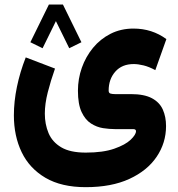

<svg xmlns="http://www.w3.org/2000/svg" viewBox="-20 -563 770 830"><path d="M332 -380.4 279.3 -354.5 221.7 -471.7 164.1 -354.5 111.3 -380.4 191.4 -543.5H252ZM350.6 246.1Q245.6 246.1 176.5 205.6Q107.4 165 73.7 95Q40 24.9 40 -64.5Q40 -124 53.2 -187.7Q66.4 -251.5 91.3 -314.9L217.8 -266.6Q199.2 -213.9 186.5 -164.1Q173.8 -114.3 173.8 -71.8Q173.8 -25.9 189.9 12.5Q206.1 50.8 244.6 73.7Q283.2 96.7 350.6 96.7Q425.8 96.7 473.9 79.8Q522 63 544.9 41Q567.9 19 567.9 3.9Q567.9 -4.9 555.2 -4.9H476.1Q453.1 -4.9 425.8 -9Q398.4 -13.2 373.5 -29.1Q348.6 -44.9 332.8 -78.6Q316.9 -112.3 316.9 -170.9Q316.9 -222.2 333.7 -270Q350.6 -317.9 382.1 -356.2Q413.6 -394.5 458 -417Q502.4 -439.5 557.1 -439.5Q637.2 -439.5 699.2 -394L651.4 -259.8Q624.5 -274.4 600.6 -280.3Q576.7 -286.1 558.1 -286.1Q507.3 -286.1 478.5 -253.4Q449.7 -220.7 449.7 -171.4Q449.7 -160.6 458 -158.4Q466.3 -156.2 476.1 -156.2H545.4Q603.5 -156.2 636.7 -138.4Q669.9 -120.6 683.8 -89.4Q697.8 -58.1 697.8 -18.1Q697.8 54.7 657.2 114.7Q616.7 174.8 539.3 210.4Q461.9 246.1 350.6 246.1Z"/></svg>

Font: Vazirmatn RD UI FD Black
Style: Regular
Weight: 900
Designer: Saber Rastikerdar
Foundry: Saber Rastikerdar
Version: Version 33.003